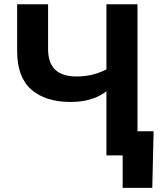

<svg xmlns="http://www.w3.org/2000/svg" viewBox="-20 -748 775 924"><path d="M62.5 -501.5V-727.5H211.4V-512.2Q211.4 -445.8 245.4 -412.8Q279.3 -379.9 349.6 -379.9Q400.9 -379.9 445.3 -394.5Q489.7 -409.2 525.4 -434.1V-336.9Q481.9 -294.4 433.1 -275.9Q384.3 -257.3 320.3 -257.3Q198.7 -257.3 130.6 -317.1Q62.5 -377 62.5 -501.5ZM492.2 -727.5H641.6V0H492.2ZM570.3 0H528.3V-116.2H719.2L712.9 156.2H570.3Z"/></svg>

Font: Inter RS Variable
Style: Regular
Weight: 400
Designer: Rasmus Andersson (customised by Maria Ramos and Noel Pretorius)
Foundry: rsms
Version: Version 3.001;Glyphs 3.2.3 (3260)